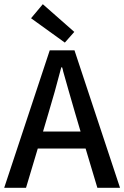

<svg xmlns="http://www.w3.org/2000/svg" viewBox="-20 -895 592 915"><path d="M0 0ZM388 -187H160L104 0H0L217 -655H335L552 0H444ZM364 -268 338 -356Q324 -403 306.5 -465Q289 -527 281 -555Q280 -563 276 -574H272Q240 -451 211 -356L185 -268ZM128 -808 184 -875 334 -743 289 -692Z"/></svg>

Font: Assistant SemiBold
Style: Regular
Weight: 600
Designer: Hebrew By Ben Nathan, Latin by Paul Hunt
Version: Version 2.001; ttfautohint (v1.6)